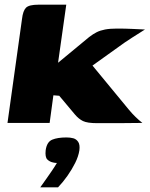

<svg xmlns="http://www.w3.org/2000/svg" viewBox="-20 -525 639 820"><path d="M12 0 74 -444Q78 -479 91 -492Q104 -505 144 -505H263L228 -257L361 -367Q378 -380 393 -387.5Q408 -395 428.5 -399Q449 -403 480 -403Q516 -403 545.5 -401.5Q575 -400 599 -399Q593 -395 577 -385Q561 -375 543 -363.5Q525 -352 512 -343L375 -245L530 -57Q544 -40 559 -25.5Q574 -11 588 0Q536 1 485.5 1Q435 1 395 1Q353 1 334.5 -8Q316 -17 300 -36L233 -116L208 -118L192 0ZM152 275Q168 253 179 237Q190 221 200.5 206Q211 191 223 171Q220 171 215 170.5Q210 170 207 169Q192 166 182 156Q172 146 175 117Q180 81 203 71.5Q226 62 264 62Q280 62 293 65.5Q306 69 314 81Q322 93 319 117Q315 143 301 171Q287 199 268 226Q249 253 228 275Z"/></svg>

Font: Genos ExtraBold
Style: Italic
Weight: 800
Italic angle: -8°
Version: Version 1.010